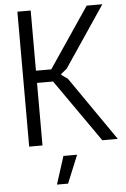

<svg xmlns="http://www.w3.org/2000/svg" viewBox="-62 -784 687 1049"><g transform="rotate(-5 281.0 -260.0)"><path d="M256 67H331L268 220H207ZM74 -740H147V-410H231L454 -740H540L315 -406L283 -380V-375L317 -351L560 0H475L235 -343H147V0H74Z"/></g></svg>

Font: Encode Sans Compressed
Style: Regular
Weight: 400
Designer: Pablo Impallari, Andres Torresi
Foundry: Pablo Impallari, Andres Torresi
Version: Version 1.000; ttfautohint (v1.00) -l 8 -r 50 -G 200 -x 14 -